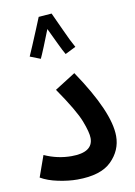

<svg xmlns="http://www.w3.org/2000/svg" viewBox="-90 -862 652 926"><g transform="rotate(-10 236.0 -399.0)"><path d="M35 -35Q69 -15 119.5 -4.5Q170 6 213 6Q328 6 380.5 -46Q433 -98 433 -168Q433 -286 287 -502L186 -438Q266 -322 288 -265Q310 -208 310 -180Q310 -110 205 -110Q136 -110 72 -139ZM89 -618 140 -598Q146 -610 163.5 -652.5Q181 -695 196 -734Q212 -701 232 -658.5Q252 -616 262 -600L314 -626Q296 -657 269.5 -716Q243 -775 229 -804L165 -799Q157 -779 141 -740.5Q125 -702 110 -666.5Q95 -631 89 -618Z"/></g></svg>

Font: Noto Sans Arabic UI SemiCondensed Semi
Style: Regular
Weight: 600
Width: 4
Designer: Nadine Chahine - Monotype Design Team
Foundry: Monotype Imaging Inc.
Version: Version 1.900